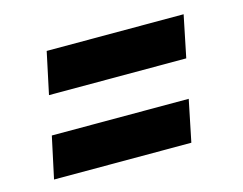

<svg xmlns="http://www.w3.org/2000/svg" viewBox="-58 -514 631 498"><g transform="rotate(-15 257.5 -264.5)"><path d="M76.2 -315.9 100.1 -428.2H467.8L444.8 -315.9ZM32.2 -101.1 56.2 -212.9H423.8L400.9 -101.1Z"/></g></svg>

Font: Lobster
Style: Regular
Weight: 400
Designer: Pablo Impallari
Foundry: Pablo Impallari
Version: Version 1.007; ttfautohint (v1.1) -l 8 -r 50 -G 50 -x 14 -D 